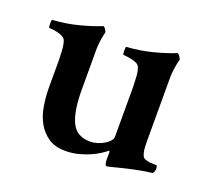

<svg xmlns="http://www.w3.org/2000/svg" viewBox="-86 -545 714 657"><g transform="rotate(20 271.5 -216.5)"><path d="M353 -280Q353 -284 352.5 -293.5Q352 -303 351.5 -314Q351 -325 349 -335Q347 -345 344 -351Q341 -357 332.5 -361Q324 -365 314 -367Q304 -369 295.5 -370Q287 -371 284 -371Q283 -372 282.5 -376.5Q282 -381 282 -386Q282 -391 282.5 -395.5Q283 -400 284 -400Q334 -403 381 -415.5Q428 -428 456 -440Q461 -439 466 -431Q471 -423 471 -420Q468 -414 465 -394.5Q462 -375 461 -361V-305V-120Q461 -109 462 -94.5Q463 -80 469 -67Q472 -62 479.5 -59.5Q487 -57 495 -56Q503 -55 510 -55Q517 -55 520 -55Q523 -52 523 -42Q523 -39 521.5 -33.5Q520 -28 516 -25Q495 -23 469.5 -18Q444 -13 421 -7.5Q398 -2 381 2.5Q364 7 361 7Q357 7 355 1Q353 -5 353 -13V-41Q353 -43 352 -45Q351 -47 350 -46Q342 -39 328 -30Q314 -21 295.5 -13Q277 -5 255 0.5Q233 6 209 6Q172 6 147.5 -10.5Q123 -27 108.5 -53Q94 -79 88.5 -112.5Q83 -146 83 -179V-280Q83 -284 82.5 -293.5Q82 -303 81.5 -314Q81 -325 79 -335Q77 -345 74 -351Q70 -357 61.5 -361Q53 -365 44 -367Q35 -369 26.5 -370Q18 -371 14 -371Q13 -372 12.5 -376.5Q12 -381 12 -386Q12 -391 12.5 -395.5Q13 -400 14 -400Q64 -403 111 -415.5Q158 -428 186 -440Q191 -439 195.5 -431.5Q200 -424 200 -422Q199 -419 197.5 -412Q196 -405 194.5 -396Q193 -387 192 -377.5Q191 -368 191 -361V-306V-211Q191 -132 210 -92.5Q229 -53 278 -53Q291 -53 304 -57Q317 -61 328 -67.5Q339 -74 346 -82Q353 -90 353 -97Z"/></g></svg>

Font: Vermiglione SemiBold
Style: Regular
Weight: 600
Version: Version 1.000